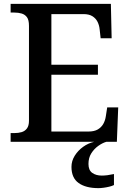

<svg xmlns="http://www.w3.org/2000/svg" viewBox="-20 -734 671 994"><path d="M35 0V-45H54Q75 -45 92 -50Q109 -55 119.5 -69Q130 -83 130 -109V-600Q130 -631 119.5 -645Q109 -659 92 -664Q75 -669 54 -669H35V-714H554L558 -536H501L496 -581Q494 -603 485 -621Q476 -639 458.5 -650Q441 -661 412 -661H246V-399H487V-347H246V-53H437Q468 -53 486.5 -64Q505 -75 515 -93Q525 -111 528 -133L535 -178H592L585 0ZM490 240Q424 240 387 213.5Q350 187 350 130Q350 99 367 72Q384 45 410.5 26Q437 7 468 0H531Q510 6 488.5 21.5Q467 37 452.5 60Q438 83 438 115Q438 147 457.5 161Q477 175 507 175Q521 175 536.5 173Q552 171 570 167V224Q560 229 545.5 232.5Q531 236 516 238Q501 240 490 240Z"/></svg>

Font: Noto Serif Hebrew Medium
Style: Regular
Weight: 500
Version: Version 2.003